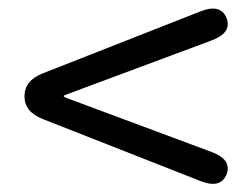

<svg xmlns="http://www.w3.org/2000/svg" viewBox="-20 -599 595 455"><path d="M517 -186Q503 -151 455 -170L81 -317Q38 -334 38 -371Q38 -408 81 -425L455 -572Q503 -591 517 -556Q530 -521 481 -503L140 -376Q131 -373 131 -371Q131 -369 140 -366L481 -239Q530 -221 517 -186Z"/></svg>

Font: Resource Han Rounded KR
Style: Regular
Weight: 400
Designer: Cyano Hao (round all glyphs); Ryoko NISHIZUKA 西塚涼子 (kana, bopomofo & ideographs); Paul D. Hunt (Latin, Greek & Cyrillic)
Foundry: Cyano Hao
Version: 0.990